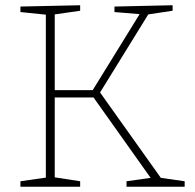

<svg xmlns="http://www.w3.org/2000/svg" viewBox="-20 -713 743 733"><path d="M286 -21V0H58V-21L155 -35V-657L58 -667V-688L286 -693V-672L189 -658V-369H334L513 -659L417 -667V-688L639 -693V-672L546 -658L362 -360L594 -34L685 -21V0H463V-21L555 -34L337 -341H189V-36Z"/></svg>

Font: Bitter ExtraLight
Style: Regular
Weight: 200
Designer: Sol Matas, and Bitter project Authors
Foundry: Sol Matas
Version: Version 2.001